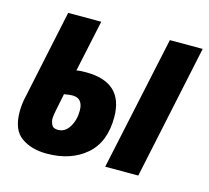

<svg xmlns="http://www.w3.org/2000/svg" viewBox="-86 -647 823 757"><g transform="rotate(15 326.0 -269.0)"><path d="M536 0 652 -548H518L401 0ZM385 -197Q385 -340 232 -340Q205 -340 193 -337L238 -548H103L28 -193Q22 -168 20.5 -151.5Q19 -135 19 -122Q19 -49 60 -19.5Q101 10 164 10Q262 10 323.5 -42.5Q385 -95 385 -197ZM151 -131Q151 -146 170 -234Q193 -238 204 -238Q247 -238 247 -187Q247 -149 229.5 -120.5Q212 -92 183 -92Q163 -92 157 -105Q151 -118 151 -131Z"/></g></svg>

Font: Noto Sans UI Condensed ExtraBold
Style: Italic
Weight: 800
Width: 3
Designer: Monotype Design Team
Foundry: Monotype Imaging Inc.
Version: 1.001